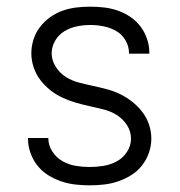

<svg xmlns="http://www.w3.org/2000/svg" viewBox="-20 -548 540 576"><path d="M249 8Q227 8 205.5 5.5Q184 3 163.5 -4Q143 -11 124.5 -22.5Q106 -34 92.5 -51Q79 -68 71.5 -89Q64 -110 64 -131V-134H125V-133Q125 -112 137 -93.5Q149 -75 167.5 -64.5Q186 -54 207 -50.5Q228 -47 249 -47Q270 -47 291 -50.5Q312 -54 330.5 -64Q349 -74 361 -92.5Q373 -111 373 -132Q373 -154 361 -172.5Q349 -191 331 -202.5Q313 -214 291.5 -219.5Q270 -225 249 -229.5Q228 -234 207.5 -240Q187 -246 167.5 -255Q148 -264 131 -277.5Q114 -291 101 -308Q88 -325 81 -346Q74 -367 74 -388Q74 -409 80.5 -429.5Q87 -450 100 -467Q113 -484 130.5 -496.5Q148 -509 168 -516Q188 -523 209 -525.5Q230 -528 251 -528Q272 -528 293 -525.5Q314 -523 334 -516Q354 -509 371.5 -497Q389 -485 401.5 -468.5Q414 -452 421 -431.5Q428 -411 428 -390V-387H367V-389Q367 -409 356.5 -427Q346 -445 328.5 -455Q311 -465 291 -469Q271 -473 251 -473Q231 -473 211 -469Q191 -465 173.5 -454.5Q156 -444 145.5 -426Q135 -408 135 -388Q135 -367 147 -348Q159 -329 177 -317.5Q195 -306 216 -300.5Q237 -295 258 -290.5Q279 -286 300 -280.5Q321 -275 340.5 -265.5Q360 -256 377 -242.5Q394 -229 407 -212Q420 -195 427 -174.5Q434 -154 434 -132Q434 -110 426.5 -89Q419 -68 405.5 -51Q392 -34 373.5 -22.5Q355 -11 334.5 -4Q314 3 292.5 5.5Q271 8 249 8Z"/></svg>

Font: Iosevka Curly Light
Style: Regular
Weight: 300
Monospace: yes
Designer: Belleve Invis
Foundry: Belleve Invis
Version: Version 22.1.2; ttfautohint (v1.8.4)